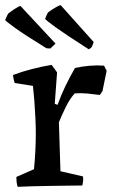

<svg xmlns="http://www.w3.org/2000/svg" viewBox="-26 -715 444 740"><path d="M42 5Q39 -5 38 -14Q37 -23 37 -33L105 -63Q108 -92 110 -129Q112 -166 112 -199Q112 -225 110.5 -258.5Q109 -292 106.5 -325Q104 -358 101 -384L31 -395Q28 -402 26.5 -410Q25 -418 24 -426Q59 -439 97.5 -449Q136 -459 173 -465L194 -436L185 -315L196 -311Q209 -348 226 -383Q243 -418 263 -453Q289 -459 318.5 -461.5Q348 -464 375 -462L385 -442L369 -364L359 -349Q336 -352 310.5 -354.5Q285 -357 262 -355Q243 -334 228 -303.5Q213 -273 201 -244L207 -55L294 -35Q296 -17 291 0Q274 0 240.5 0.5Q207 1 168.5 1.5Q130 2 95.5 3Q61 4 42 5ZM316 -525Q227 -582 187.5 -610.5Q148 -639 148 -643Q150 -649 153 -655Q156 -661 159 -667Q174 -678 188.5 -686.5Q203 -695 208 -695L335 -553L330 -539Q327 -530 316 -525ZM168 -528 153 -529Q67 -582 30.5 -608.5Q-6 -635 -6 -638Q-3 -644 -0.5 -650.5Q2 -657 6 -663Q20 -674 34.5 -683Q49 -692 53 -692L188 -547Z"/></svg>

Font: Labrada Medium
Style: Regular
Weight: 500
Designer: Mercedes Jáuregui
Foundry: Omnibus-Type Team
Version: Version 1.000; ttfautohint (v1.8.4.7-5d5b)